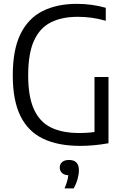

<svg xmlns="http://www.w3.org/2000/svg" viewBox="-20 -770 664 1022"><path d="M406.5 6.5Q289 6.5 209.2 -31.8Q129.5 -70 88.8 -152.5Q48 -235 48 -369Q48 -505.5 89.2 -589.2Q130.5 -673 207 -711.2Q283.5 -749.5 389.5 -749.5Q429 -749.5 467.8 -744.2Q506.5 -739 543 -728.5V-659.5Q502.5 -671 466.2 -675.8Q430 -680.5 393.5 -680.5Q310 -680.5 251.2 -651.2Q192.5 -622 161.2 -554Q130 -486 130 -368.5Q130 -256 160.5 -188.5Q191 -121 251.2 -91.5Q311.5 -62 401.5 -62Q431.5 -62 459 -64.5Q486.5 -67 511 -72L483 -42.5V-360H557.5V-7.5Q515 0 479 3.2Q443 6.5 406.5 6.5ZM323.5 233Q336 203.5 340.5 182.5Q345 161.5 345 141L357 163H349Q324 163 311 151.5Q298 140 298 122Q298 103.5 310.8 92.5Q323.5 81.5 347.5 81.5Q373.5 81.5 386.8 95.2Q400 109 400 136Q400 157.5 392.8 183.5Q385.5 209.5 372 233Z"/></svg>

Font: Encode Sans SemiCondensed
Style: Regular
Weight: 400
Width: 4
Designer: Multiple Designers
Foundry: Impallari Type
Version: Version 3.002